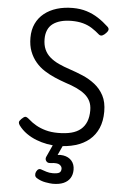

<svg xmlns="http://www.w3.org/2000/svg" viewBox="-71 -939 830 1258"><g transform="rotate(5 344.0 -310.5)"><path d="M330 19Q299 19 264 12.5Q229 6 194 -7.5Q159 -21 128.5 -42.5Q98 -64 76 -94Q69 -104 69 -113Q69 -122 83 -136Q98 -151 107.5 -152.5Q117 -154 136 -137Q157 -118 185 -102Q213 -86 249 -76Q285 -66 330 -66Q380 -66 417 -75.5Q454 -85 478.5 -105.5Q503 -126 515.5 -157Q528 -188 528 -231Q528 -266 515.5 -291.5Q503 -317 479.5 -336Q456 -355 423.5 -370Q391 -385 350 -398Q315 -410 279 -425.5Q243 -441 210 -462Q177 -483 151.5 -513Q126 -543 111 -582Q96 -621 96 -672Q96 -724 115 -764.5Q134 -805 169 -833Q204 -861 251.5 -875.5Q299 -890 356 -890Q406 -890 447.5 -877Q489 -864 524.5 -841Q560 -818 592 -788Q603 -778 601 -767.5Q599 -757 588 -746Q576 -733 564.5 -728Q553 -723 542 -731Q517 -753 490.5 -770Q464 -787 431 -796Q398 -805 356 -805Q316 -805 285 -796.5Q254 -788 232.5 -772Q211 -756 200 -730.5Q189 -705 189 -672Q189 -632 202 -603Q215 -574 239.5 -553Q264 -532 297.5 -516.5Q331 -501 371 -488Q413 -474 457 -455.5Q501 -437 538 -408Q575 -379 597.5 -336.5Q620 -294 620 -231Q620 -169 600 -122.5Q580 -76 542.5 -44.5Q505 -13 451 3Q397 19 330 19ZM325 269Q309 269 277 263.5Q245 258 218 241Q207 234 205.5 222.5Q204 211 209 200Q216 186 225 182Q234 178 247 184Q258 188 277 194Q296 200 318 200Q349 200 361.5 192.5Q374 185 374 166Q374 151 358.5 140Q343 129 299 135Q288 136 282 134Q276 132 270 125Q265 118 264.5 111Q264 104 267 97L317 -13H382L328 105L298 89Q343 72 378 78Q413 84 433 107Q453 130 453 166Q453 198 438.5 221Q424 244 396 256.5Q368 269 325 269Z"/></g></svg>

Font: Playwrite IT Moderna
Style: Regular
Weight: 400
Designer: Veronika Burian, José Scaglione
Foundry: TypeTogether
Version: Version 1.002